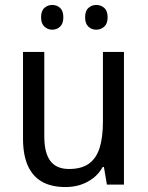

<svg xmlns="http://www.w3.org/2000/svg" viewBox="-20 -746 599 776"><path d="M481 -536V0H412L400 -71H395Q380 -44 356.5 -26Q333 -8 305 1Q277 10 245 10Q187 10 149 -12Q111 -34 92 -77.5Q73 -121 73 -186V-536H159V-195Q159 -128 183.5 -95.5Q208 -63 259 -63Q310 -63 340 -85Q370 -107 383 -149.5Q396 -192 396 -255V-536ZM146 -676Q146 -702 159.5 -714Q173 -726 191 -726Q210 -726 223 -714Q236 -702 236 -676Q236 -651 223 -638.5Q210 -626 191 -626Q173 -626 159.5 -638.5Q146 -651 146 -676ZM324 -676Q324 -702 337.5 -714Q351 -726 369 -726Q388 -726 401.5 -714Q415 -702 415 -676Q415 -651 401.5 -638.5Q388 -626 369 -626Q350 -626 337 -638.5Q324 -651 324 -676Z"/></svg>

Font: Noto Sans Khmer SemiCondensed
Style: Regular
Weight: 400
Width: 4
Designer: Danh Hong and the Monotype Design Team
Foundry: Monotype Imaging Inc.
Version: Version 2.004